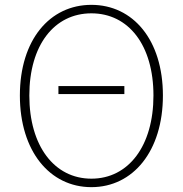

<svg xmlns="http://www.w3.org/2000/svg" viewBox="-20 -759 754 792"><path d="M221 -371H493V-404H221ZM357 13C529 13 652 -136 652 -365C652 -594 529 -739 357 -739C185 -739 62 -594 62 -365C62 -136 185 13 357 13ZM357 -22C204 -22 101 -157 101 -365C101 -573 204 -704 357 -704C510 -704 613 -573 613 -365C613 -157 510 -22 357 -22Z"/></svg>

Font: Noto Sans Japanese Thin
Style: Regular
Weight: 100
Designer: Ryoko NISHIZUKA (kana & ideographs); Paul D. Hunt (Latin, Greek & Cyrillic); Wenlong ZHANG (bopomofo); Sandoll Communica
Foundry: Adobe Systems Incorporated
Version: Version 1.000;PS 1;hotconv 1.0.78;makeotf.lib2.5.61930